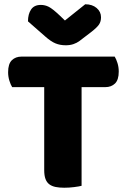

<svg xmlns="http://www.w3.org/2000/svg" viewBox="-20 -874 596 899"><path d="M37 -466Q30 -477 24 -496Q18 -515 18 -536Q18 -575 35.5 -592Q53 -609 81 -609H517Q524 -598 530 -579Q536 -560 536 -539Q536 -500 518.5 -483Q501 -466 473 -466H362V-4Q351 -1 327.5 2Q304 5 281 5Q258 5 240.5 1.5Q223 -2 211 -11Q199 -20 193 -36Q187 -52 187 -78V-466ZM284 -778 379 -854Q412 -854 432.5 -836.5Q453 -819 453 -793Q453 -773 443.5 -759Q434 -745 407 -724L352 -682Q340 -673 324 -667.5Q308 -662 288 -662Q261 -662 239.5 -671Q218 -680 192 -703L111 -774Q111 -808 125.5 -829.5Q140 -851 171 -851Q191 -851 208.5 -842Q226 -833 258 -803Z"/></svg>

Font: BALOOCHETTANREGULAR
Style: Book
Weight: 400
Designer: Maithili Shingre and Ek Type
Foundry: Ek Type
Version: Version 1.100;PS 1.000;hotconv 1.0.88;makeotf.lib2.5.647800;